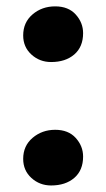

<svg xmlns="http://www.w3.org/2000/svg" viewBox="-20 -560 324 588"><path d="M136.5 -370Q101.5 -370 76.2 -393Q51 -416 51 -451.5Q51 -491.5 79.8 -516Q108.5 -540.5 149 -540.5Q189.5 -540.5 212 -515.5Q234.5 -490.5 234.5 -458.5Q234.5 -416.5 207.5 -393.2Q180.5 -370 136.5 -370ZM136.5 8Q101.5 8 76.2 -15Q51 -38 51 -73.5Q51 -113.5 80 -138Q109 -162.5 149 -162.5Q189.5 -162.5 212 -137.5Q234.5 -112.5 234.5 -80.5Q234.5 -38.5 207.5 -15.2Q180.5 8 136.5 8Z"/></svg>

Font: Merriweather 48pt Black
Style: Regular
Weight: 900
Version: Version 2.100